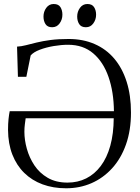

<svg xmlns="http://www.w3.org/2000/svg" viewBox="-20 -950 713 980"><path d="M317.5 11Q251.5 11 197.2 -9Q143 -29 103.8 -67.5Q64.5 -106 43 -161.2Q21.5 -216.5 21 -287Q21 -318 23.5 -341.8Q26 -365.5 29.5 -382.5H561.5Q560.5 -480.5 534 -557Q507.5 -633.5 456 -677.5Q404.5 -721.5 327.5 -721.5Q293.5 -721.5 254.5 -715Q215.5 -708.5 183.2 -696.2Q151 -684 136.5 -667L114.5 -558H71.5L67 -712Q88 -713 112.2 -719.2Q136.5 -725.5 167.2 -733Q198 -740.5 237.8 -745.8Q277.5 -751 330 -751Q404 -751 463 -725.2Q522 -699.5 563.2 -650.8Q604.5 -602 626.5 -532.5Q648.5 -463 648.5 -375.5Q648.5 -284.5 623 -212.5Q597.5 -140.5 552 -90.8Q506.5 -41 446.8 -15Q387 11 317.5 11ZM324.5 -18Q377 -18 420 -39.5Q463 -61 494.5 -103Q526 -145 543 -206.2Q560 -267.5 560.5 -346.5H111Q109 -333 106.8 -315.2Q104.5 -297.5 104.5 -277Q104.5 -236 117 -190.8Q129.5 -145.5 155.5 -106.2Q181.5 -67 223.5 -42.5Q265.5 -18 324.5 -18ZM245.5 -811Q222.5 -811 212.2 -827Q202 -843 202 -865.5Q202 -890.5 216.2 -910Q230.5 -929.5 253.5 -929.5H254.5Q278.5 -929.5 288.5 -913.5Q298.5 -897.5 298.5 -875Q298.5 -850 284.2 -830.5Q270 -811 246.5 -811ZM418 -811Q394.5 -811 384.2 -827Q374 -843 374 -865.5Q374 -890.5 388.2 -910Q402.5 -929.5 425.5 -929.5H426.5Q450 -929.5 460.2 -913.5Q470.5 -897.5 470.5 -875Q470.5 -850 456.2 -830.5Q442 -811 419 -811Z"/></svg>

Font: Merriweather 120pt Light
Style: Regular
Weight: 300
Version: Version 2.100